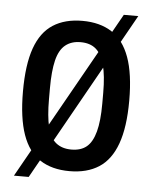

<svg xmlns="http://www.w3.org/2000/svg" viewBox="-48 -613 554 700"><g transform="rotate(5 229.0 -263.5)"><path d="M229 12Q165 12 121.5 -16Q78 -44 56.5 -105Q35 -166 35 -263Q35 -361 56.5 -421.5Q78 -482 121.5 -510Q165 -538 229 -538Q293 -538 336.5 -510Q380 -482 402 -421.5Q424 -361 424 -263Q424 -166 402 -105Q380 -44 336.5 -16Q293 12 229 12ZM229 -67Q264 -67 285 -84.5Q306 -102 316.5 -141Q327 -180 327 -243V-283Q327 -346 316.5 -385Q306 -424 285 -442Q264 -460 229 -460Q195 -460 173 -442Q151 -424 141.5 -385Q132 -346 132 -283V-243Q132 -180 141.5 -141Q151 -102 173 -84.5Q195 -67 229 -67ZM29 46 377 -573H430L83 46Z"/></g></svg>

Font: Archivo Condensed Medium
Style: Regular
Weight: 500
Width: 3
Designer: Hector Gatti
Foundry: Omnibus-Type
Version: Version 2.001